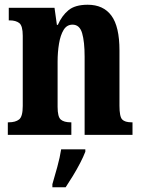

<svg xmlns="http://www.w3.org/2000/svg" viewBox="-20 -569 599 810"><path d="M13 0V-53H17Q45 -53 60.5 -65Q76 -77 76 -122V-418Q76 -460 61.5 -471.5Q47 -483 21 -483H17V-536H210L220 -464H224Q241 -503 269 -526Q297 -549 350 -549Q416 -549 450 -503Q484 -457 484 -356V-123Q484 -77 495.5 -65Q507 -53 535 -53H539V0H337V-330Q337 -393 326.5 -429Q316 -465 286 -465Q262 -465 248.5 -443Q235 -421 229 -385Q223 -349 223 -309V-118Q223 -76 236.5 -64.5Q250 -53 278 -53H281V0ZM201 208Q210 178 221.5 136Q233 94 238 61H340V71Q332 92 318 119Q304 146 287.5 173Q271 200 257 221H201Z"/></svg>

Font: Noto Serif Tamil ExtraCondensed ExtraBold
Style: Italic
Weight: 800
Width: 2
Italic angle: -12°
Designer: Indian Type Foundry, Tom Grace, and the Monotype Design Team
Foundry: Monotype Imaging Inc.
Version: Version 2.003; ttfautohint (v1.8.4.7-5d5b)